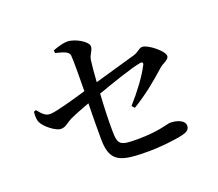

<svg xmlns="http://www.w3.org/2000/svg" viewBox="-124 -937 1247 1097"><g transform="rotate(-20 500.0 -388.5)"><path d="M79 -456 65 -451C63 -428 62 -405 71 -386C85 -354 147 -306 177 -306C209 -306 217 -324 256 -343C289 -358 334 -375 374 -390C373 -322 371 -230 372 -170C374 -30 435 -14 607 -14C669 -14 766 -24 812 -35C839 -41 861 -51 861 -77C861 -112 811 -126 774 -126C757 -126 699 -101 568 -101C463 -101 450 -109 449 -193C448 -252 451 -339 456 -419C542 -450 679 -497 730 -505C744 -508 750 -500 743 -488C714 -431 660 -358 600 -291L615 -275C700 -326 775 -389 830 -439C850 -458 890 -467 890 -491C890 -521 807 -588 772 -588C753 -588 742 -568 711 -559L460 -487C464 -544 468 -592 472 -618C478 -653 499 -665 499 -692C499 -720 428 -763 380 -763C357 -763 327 -755 292 -742L293 -725C343 -713 372 -704 375 -680C378 -642 377 -544 376 -463C305 -442 184 -407 149 -407C118 -407 100 -430 79 -456Z"/></g></svg>

Font: Noto Serif CJK SC SemiBold
Style: Regular
Weight: 600
Designer: Ryoko NISHIZUKA 西塚涼子 (kana & ideographs); Frank Grießhammer (Latin, Greek & Cyrillic); Wenlong ZHANG 张文龙 (bopomofo); San
Foundry: Adobe
Version: Version 2.001;hotconv 1.1.0;makeotfexe 2.6.0